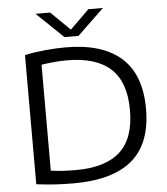

<svg xmlns="http://www.w3.org/2000/svg" viewBox="-62 -1001 923 1061"><g transform="rotate(-5 400.0 -470.0)"><path d="M305 5.5Q254 5.5 204.8 2.8Q155.5 0 97 -7.5V-724Q150 -735.5 210.2 -741.2Q270.5 -747 324 -747Q527 -747 632.2 -653.5Q737.5 -560 737.5 -370Q737.5 -178 629 -86.2Q520.5 5.5 305 5.5ZM322.5 -66.5Q486.5 -66.5 567.5 -140.2Q648.5 -214 648.5 -370.5Q648.5 -526.5 567.5 -600.8Q486.5 -675 324.5 -675Q291 -675 255.8 -671.8Q220.5 -668.5 183.5 -663V-75.5Q212 -71 245 -68.8Q278 -66.5 322.5 -66.5ZM323 -804 175 -946H256L362 -842L468 -946H549L401 -804Z"/></g></svg>

Font: Encode Sans Expanded Expanded
Style: Regular
Weight: 400
Width: 7
Designer: Multiple Designers
Foundry: Impallari Type
Version: Version 3.000; ttfautohint (v1.8.3) -l 8 -r 50 -G 200 -x 14 